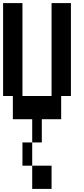

<svg xmlns="http://www.w3.org/2000/svg" viewBox="-20 -1050 540 1240"><path d="M438 -1030V-430H375V-280H250V-130H188V-280H63V-430H0V-1030H125V-430H313V-1030ZM125 -130H188V20H125ZM188 170V20H313V170Z"/></svg>

Font: 2P VHS
Style: Regular
Weight: 400
Designer: CodeMan38
Foundry: CodeMan38
Version: Version 3.000